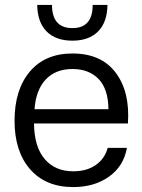

<svg xmlns="http://www.w3.org/2000/svg" viewBox="-20 -750 578 779"><path d="M277 9Q165 9 102 -63.5Q39 -136 39 -260Q39 -386 101 -459.5Q163 -533 274 -533Q391 -533 449.5 -455Q508 -377 499 -249H118Q119 -154 161.5 -104.5Q204 -55 277 -55Q332 -55 368.5 -80.5Q405 -106 417 -150H495Q482 -76 422.5 -33.5Q363 9 277 9ZM274 -585Q206 -585 169 -622.5Q132 -660 131 -730H191Q191 -636 274 -636Q356 -636 356 -730H416Q415 -660 378 -622.5Q341 -585 274 -585ZM120 -307H420Q419 -389 380 -429.5Q341 -470 274 -470Q206 -470 166 -428Q126 -386 120 -307Z"/></svg>

Font: Mona Sans
Style: Regular
Weight: 400
Designer: Deni Anggara
Foundry: GitHub
Version: Version 2.000;Glyphs 3.2.3 (3260)